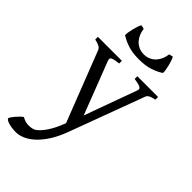

<svg xmlns="http://www.w3.org/2000/svg" viewBox="-289 -748 1068 1068"><g transform="rotate(45 245.0 -213.5)"><path d="M492.7 -433.1Q478 -429.7 468.8 -426.8Q459.5 -423.8 453.6 -420.2Q447.8 -416.5 444.6 -411.9Q441.4 -407.2 439 -399.9L275.9 40Q255.4 94.2 230.2 132.8Q205.1 171.4 178 196Q150.9 220.7 123.5 232.4Q96.2 244.1 71.8 244.1Q53.2 244.1 37.6 241.7Q22 239.3 10.7 235.6Q-0.5 231.9 -6.8 227.3Q-13.2 222.7 -13.2 218.3Q-13.2 215.3 -7.3 206.5Q-1.5 197.8 7.3 187.3Q16.1 176.8 26.1 167Q36.1 157.2 43.9 152.3Q67.4 166 90.6 167Q113.8 168 131.8 161.1Q140.6 158.2 152.3 147.5Q164.1 136.7 176 121.1Q188 105.5 199.5 85.7Q210.9 65.9 219.7 44.9L233.9 11.2L73.7 -399.9Q69.3 -413.6 56.6 -420.7Q43.9 -427.7 19.5 -433.1V-454.1H208V-433.1Q189 -430.7 177 -428.2Q165 -425.8 158.4 -422.1Q151.9 -418.5 150.9 -413.1Q149.9 -407.7 152.8 -399.9L272.9 -88.9L385.7 -399.9Q388.2 -407.2 386.5 -412.4Q384.8 -417.5 378.2 -421.1Q371.6 -424.8 359.6 -427.5Q347.7 -430.2 329.6 -433.1V-454.1H492.7ZM268.6 -526.4Q217.3 -526.4 180.9 -538.6Q144.5 -550.8 119.6 -567.9Q118.7 -573.7 120.8 -588.4Q123 -603 127 -619.1Q130.9 -635.3 135.7 -649.9Q140.6 -664.6 145.5 -670.9L168.5 -665.5Q170.4 -646.5 177.7 -628.4Q185.1 -610.4 197.5 -596.4Q210 -582.5 227.8 -574Q245.6 -565.4 268.6 -565.4Q291.5 -565.4 309.3 -574Q327.1 -582.5 339.6 -596.4Q352.1 -610.4 359.4 -628.4Q366.7 -646.5 368.7 -665.5L391.6 -670.9Q396.5 -664.6 401.4 -649.9Q406.2 -635.3 410.2 -619.1Q414.1 -603 416.3 -588.4Q418.5 -573.7 417.5 -567.9Q393.1 -550.8 356.4 -538.6Q319.8 -526.4 268.6 -526.4Z"/></g></svg>

Font: Gentium Unicode
Style: Regular
Weight: 400
Version: Version 1.009